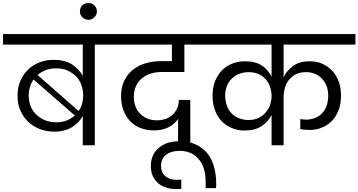

<svg xmlns="http://www.w3.org/2000/svg" viewBox="-47 -967 2386 1278"><path d="M503.9 -195.8Q481 -150.9 433.1 -121.1Q384.3 -90.8 313 -90.8Q261.7 -90.8 217.8 -107.9Q172.9 -125.5 141.1 -155.8Q109.4 -186 88.9 -231Q69.8 -272.5 69.8 -330.1Q69.8 -386.2 88.9 -429.2Q107.4 -472.7 140.1 -503.9Q170.4 -534.2 215.8 -551.8Q259.8 -568.8 310.1 -568.8Q381.8 -568.8 431.2 -539.1Q477.5 -508.8 503.9 -462.9V-669.9H-26.9V-740.2H714.8V-669.9H584V0H503.9ZM144 -330.1Q144 -289.1 159.2 -254.9Q170.9 -225.1 199.2 -200.2Q227.1 -175.8 256.8 -165Q291 -152.8 328.1 -152.8Q367.2 -152.8 398.9 -166Q426.8 -176.8 451.2 -198.2L175.8 -438Q159.2 -412.1 152.8 -389.2Q144 -362.3 144 -330.1ZM203.1 -467.8 476.1 -228Q492.7 -250.5 500 -278.8Q506.8 -304.2 506.8 -332Q506.8 -363.8 496.1 -397Q485.4 -429.7 462.9 -455.1Q442.4 -478 405.8 -496.1Q373 -512.2 326.2 -512.2Q254.4 -512.2 203.1 -467.8Z M542 -835Q518.1 -835 501 -852.1Q484.9 -868.2 484.9 -891.1Q484.9 -915 501 -931.2Q516.6 -946.8 542 -946.8Q565.4 -946.8 581.1 -931.2Q598.1 -914.1 598.1 -891.1Q598.1 -869.1 581.1 -852.1Q564 -835 542 -835Z M1323.7 -669.9H1180.2V-487.8H1031.7Q991.7 -487.8 959 -478Q927.2 -468.8 898.9 -446.8Q870.6 -423.3 858.9 -395Q843.8 -362.3 843.8 -323.2Q843.8 -251 887.2 -209Q928.7 -166 1001 -166Q1023.4 -166 1050.8 -173.8Q1073.2 -180.2 1097.2 -199.2Q1117.2 -216.3 1129.9 -241.2Q1143.1 -266.6 1143.1 -301.8H1219.7V16.1H1138.2V-175.8Q1116.7 -141.6 1075.2 -120.1Q1033.7 -99.1 979 -99.1Q931.6 -99.1 891.1 -113.8Q849.6 -128.9 820.8 -159.2Q793.5 -186.5 775.9 -230Q758.8 -272.5 758.8 -326.2Q758.8 -386.7 779.8 -429.2Q801.8 -474.1 836.9 -502Q874.5 -532.2 921.9 -545.9Q973.6 -560.1 1024.9 -560.1H1097.2V-669.9H662.1V-740.2H1325.2Z M1122.1 291Q1086.9 291 1056.6 280.8Q1025.9 270.5 1004.9 252Q982.9 232.9 969.7 204.1Q957 176.8 957 137.2Q957 100.1 970.7 68.8Q982.9 39.1 1009.8 17.1Q1036.1 -4.4 1069.8 -16.1Q1107.4 -26.9 1147.9 -26.9Q1209.5 -26.9 1254.9 -5.9Q1301.8 15.6 1332 51.8Q1362.8 89.8 1377 141.1Q1392.1 194.3 1392.1 252V269Q1392.1 277.8 1390.6 285.2H1321.8V244.1Q1321.8 143.1 1273.9 90.8Q1228 37.1 1148.9 37.1Q1091.8 37.1 1057.6 64Q1024.9 89.4 1024.9 138.2Q1024.9 180.2 1053.7 206.1Q1083.5 230 1127 230H1143.1Q1145.5 229.5 1151.1 229Q1156.7 228.5 1159.7 228V290Q1152.8 291 1140.6 291Z M1760.7 -202.1Q1737.3 -155.8 1694.8 -127.9Q1650.4 -98.1 1581.1 -98.1Q1534.2 -98.1 1494.6 -115.2Q1455.1 -132.3 1427.7 -161.1Q1397.9 -192.9 1383.8 -233.9Q1367.7 -275.4 1367.7 -330.1Q1367.7 -383.3 1383.8 -424.8Q1401.4 -468.3 1428.7 -497.1Q1456.1 -525.9 1497.1 -543Q1535.6 -559.1 1584 -559.1Q1652.8 -559.1 1695.8 -530.8Q1737.3 -503.4 1760.7 -457V-669.9H1271V-740.2H2318.8V-669.9H1840.8V-453.1Q1861.8 -497.6 1904.8 -528.8Q1946.8 -559.1 2013.7 -559.1Q2062 -559.1 2097.7 -543Q2135.7 -525.9 2164.1 -496.1Q2189.9 -469.2 2208 -423.8Q2222.7 -382.3 2222.7 -332Q2222.7 -273.4 2207 -234.9Q2189.5 -189.5 2163.1 -163.1Q2134.3 -132.8 2096.7 -118.2Q2061 -102.1 2013.7 -102.1Q1974.1 -102.1 1951.7 -108.9V-174.8L1971.7 -171.9Q1978.5 -170.9 1993.7 -170.9Q2021 -170.9 2050.8 -182.1Q2078.1 -193.4 2096.7 -212.9Q2116.7 -232.9 2127 -263.2Q2137.7 -293 2137.7 -330.1Q2137.7 -365.2 2127 -395Q2115.7 -422.4 2094.7 -444.8Q2073.2 -466.3 2048.8 -476.1Q2020.5 -486.8 1990.7 -486.8Q1952.6 -486.8 1922.9 -473.1Q1895.5 -459 1876 -435.1Q1856.9 -409.7 1849.6 -381.8Q1840.8 -351.6 1840.8 -321.8V0H1760.7ZM1451.7 -330.1Q1451.7 -293.5 1463.9 -262.2Q1473.6 -233.4 1496.1 -210.9Q1517.6 -189.5 1545.9 -179.2Q1577.1 -168 1606.9 -168Q1646.5 -168 1675.8 -183.1Q1702.6 -195.3 1723.6 -221.2Q1742.7 -243.2 1752 -272.9Q1760.7 -301.8 1760.7 -328.1Q1760.7 -356.4 1752 -384.8Q1743.2 -412.6 1724.6 -436Q1702.6 -460.9 1676.8 -473.1Q1645.5 -486.8 1606.9 -486.8Q1576.7 -486.8 1546.9 -476.1Q1520.5 -466.8 1497.1 -444.8Q1475.6 -424.8 1463.9 -396Q1451.7 -364.7 1451.7 -330.1Z"/></svg>

Font: PoppinsZ
Style: Regular
Weight: 400
Designer: Ninad Kale (Devanagari), Jonny Pinhorn (Latin)
Foundry: Indian Type Foundry
Version: Version 3.002;FEAKit 1.0